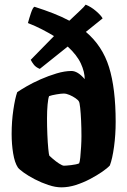

<svg xmlns="http://www.w3.org/2000/svg" viewBox="-20 -805 547 825"><path d="M244 0Q218 0 188 -10Q158 -20 130 -34.5Q102 -49 82.5 -63Q63 -77 57 -85Q43 -106 36.5 -146Q30 -186 30 -229Q30 -284 37.5 -334Q45 -384 54 -409Q67 -418 93.5 -433.5Q120 -449 154 -464Q188 -479 223 -489.5Q258 -500 287 -500Q314 -500 344 -465Q344 -496 327.5 -532Q311 -568 271 -605L151 -509Q134 -516 125.5 -527Q117 -538 112 -548L212 -650Q189 -664 161 -678.5Q133 -693 100 -706Q105 -725 113 -749Q121 -773 128 -776Q172 -762 209 -747.5Q246 -733 278 -716Q303 -740 323 -758.5Q343 -777 348 -785Q371 -776 392.5 -757.5Q414 -739 421 -726L349 -668Q420 -608 448.5 -516.5Q477 -425 477 -281Q477 -226 470 -174.5Q463 -123 452 -94Q441 -82 418.5 -66.5Q396 -51 366.5 -35.5Q337 -20 305.5 -10Q274 0 244 0ZM255 -93Q263 -93 285.5 -95.5Q308 -98 320 -103Q323 -109 325 -129Q327 -149 328.5 -174.5Q330 -200 330 -220Q330 -254 328.5 -286.5Q327 -319 324.5 -342Q322 -365 319 -369Q316 -375 304.5 -383Q293 -391 279 -397Q265 -403 254 -403Q243 -403 222.5 -399.5Q202 -396 191 -392Q187 -383 184.5 -356Q182 -329 182 -296Q182 -262 183.5 -226.5Q185 -191 187.5 -165.5Q190 -140 192 -136Q194 -134 206.5 -123Q219 -112 233.5 -102.5Q248 -93 255 -93Z"/></svg>

Font: Texturina 72pt Black
Style: Regular
Weight: 900
Designer: Guillermo Torres Carreño
Foundry: Omnibus-Type
Version: Version 1.002; ttfautohint (v1.8.3)